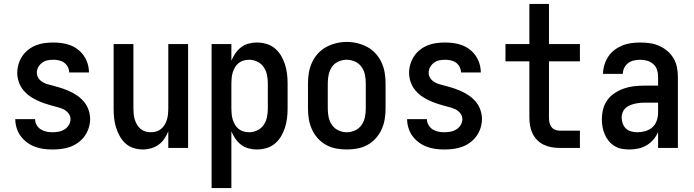

<svg xmlns="http://www.w3.org/2000/svg" viewBox="-20 -755 3540 980"><path d="M248 8Q225 8 202.5 5Q180 2 158.5 -6Q137 -14 118 -28Q99 -42 85.5 -60.5Q72 -79 65 -101.5Q58 -124 58 -147H159Q159 -131 167 -117Q175 -103 188.5 -94.5Q202 -86 217.5 -83Q233 -80 248 -80Q264 -80 280 -83Q296 -86 309.5 -94.5Q323 -103 331.5 -117Q340 -131 340 -147Q340 -163 329.5 -176.5Q319 -190 304.5 -197Q290 -204 274 -208Q258 -212 242.5 -216.5Q227 -221 211.5 -226Q196 -231 181 -237.5Q166 -244 151.5 -252Q137 -260 124.5 -270Q112 -280 101 -292.5Q90 -305 83 -319.5Q76 -334 72 -350Q68 -366 68 -383Q68 -405 74.5 -427Q81 -449 93.5 -468Q106 -487 124 -501Q142 -515 163 -523.5Q184 -532 206.5 -535Q229 -538 252 -538Q274 -538 296 -535Q318 -532 339 -524Q360 -516 378 -502Q396 -488 408.5 -469.5Q421 -451 427.5 -429.5Q434 -408 434 -385H333Q333 -400 326 -413.5Q319 -427 307 -435.5Q295 -444 280.5 -447Q266 -450 252 -450Q237 -450 222 -447Q207 -444 195 -435Q183 -426 175.5 -412.5Q168 -399 168 -384Q168 -371 174 -360Q180 -349 189.5 -341.5Q199 -334 210.5 -329.5Q222 -325 234 -322H235Q258 -316 281.5 -309Q305 -302 327.5 -292.5Q350 -283 370.5 -269.5Q391 -256 407 -237.5Q423 -219 431.5 -195.5Q440 -172 440 -148Q440 -125 433 -102.5Q426 -80 412.5 -61Q399 -42 380 -28Q361 -14 339.5 -6Q318 2 295 5Q272 8 248 8Z M709 8Q685 8 661.5 0.5Q638 -7 620.5 -23Q603 -39 591 -60.5Q579 -82 572 -105Q565 -128 562.5 -152Q560 -176 560 -200V-530H661V-200Q661 -186 662.5 -172Q664 -158 668 -144.5Q672 -131 679.5 -118.5Q687 -106 697.5 -97Q708 -88 722 -84Q736 -80 750 -80Q764 -80 778 -84Q792 -88 802.5 -97Q813 -106 820.5 -118.5Q828 -131 832 -144.5Q836 -158 837.5 -172Q839 -186 839 -200V-530H940V0H839V-85Q831 -65 819 -47Q807 -29 789.5 -16.5Q772 -4 751 2Q730 8 709 8Z M1060 205V-530H1161V-445Q1169 -465 1181.5 -483Q1194 -501 1211 -514Q1228 -527 1249 -532.5Q1270 -538 1292 -538Q1316 -538 1340 -531Q1364 -524 1383 -508Q1402 -492 1414.5 -471Q1427 -450 1434.5 -426.5Q1442 -403 1445 -378.5Q1448 -354 1448 -330V-200Q1448 -176 1445 -151.5Q1442 -127 1434.5 -103.5Q1427 -80 1414.5 -59Q1402 -38 1383 -22Q1364 -6 1340 1Q1316 8 1292 8Q1270 8 1249 2.5Q1228 -3 1211 -16Q1194 -29 1181.5 -47Q1169 -65 1161 -85V205ZM1251 -80Q1273 -80 1293 -89.5Q1313 -99 1325.5 -117Q1338 -135 1342.5 -156.5Q1347 -178 1347 -200V-330Q1347 -352 1342.5 -373.5Q1338 -395 1325.5 -413Q1313 -431 1293 -440.5Q1273 -450 1251 -450Q1237 -450 1223 -446Q1209 -442 1198 -433Q1187 -424 1179.5 -411.5Q1172 -399 1168 -385.5Q1164 -372 1162.5 -358Q1161 -344 1161 -330V-200Q1161 -186 1162.5 -172Q1164 -158 1168 -144.5Q1172 -131 1179.5 -118.5Q1187 -106 1198 -97Q1209 -88 1223 -84Q1237 -80 1251 -80Z M1750 8Q1723 8 1696 3Q1669 -2 1645 -15Q1621 -28 1602.5 -48.5Q1584 -69 1572.5 -94Q1561 -119 1556.5 -146Q1552 -173 1552 -200V-330Q1552 -357 1556.5 -384Q1561 -411 1572.5 -436Q1584 -461 1602.5 -481.5Q1621 -502 1645 -515Q1669 -528 1696 -534.5Q1723 -541 1750 -541Q1777 -541 1804 -534.5Q1831 -528 1855 -515Q1879 -502 1897.5 -481.5Q1916 -461 1927.5 -436Q1939 -411 1943.5 -384Q1948 -357 1948 -330V-200Q1948 -173 1943.5 -146Q1939 -119 1927.5 -94Q1916 -69 1897.5 -48.5Q1879 -28 1855 -15Q1831 -2 1804 3Q1777 8 1750 8ZM1750 -80Q1772 -80 1792.5 -89.5Q1813 -99 1825.5 -117Q1838 -135 1842.5 -156.5Q1847 -178 1847 -200V-330Q1847 -352 1842.5 -374Q1838 -396 1825 -414Q1812 -432 1791.5 -441Q1771 -450 1749 -450Q1727 -450 1706.5 -440.5Q1686 -431 1674 -413Q1662 -395 1657.5 -373.5Q1653 -352 1653 -330V-200Q1653 -178 1657.5 -156.5Q1662 -135 1674.5 -117Q1687 -99 1707.5 -89.5Q1728 -80 1750 -80Z M2248 8Q2225 8 2202.5 5Q2180 2 2158.5 -6Q2137 -14 2118 -28Q2099 -42 2085.5 -60.5Q2072 -79 2065 -101.5Q2058 -124 2058 -147H2159Q2159 -131 2167 -117Q2175 -103 2188.5 -94.5Q2202 -86 2217.5 -83Q2233 -80 2248 -80Q2264 -80 2280 -83Q2296 -86 2309.5 -94.5Q2323 -103 2331.5 -117Q2340 -131 2340 -147Q2340 -163 2329.5 -176.5Q2319 -190 2304.5 -197Q2290 -204 2274 -208Q2258 -212 2242.5 -216.5Q2227 -221 2211.5 -226Q2196 -231 2181 -237.5Q2166 -244 2151.5 -252Q2137 -260 2124.5 -270Q2112 -280 2101 -292.5Q2090 -305 2083 -319.5Q2076 -334 2072 -350Q2068 -366 2068 -383Q2068 -405 2074.5 -427Q2081 -449 2093.5 -468Q2106 -487 2124 -501Q2142 -515 2163 -523.5Q2184 -532 2206.5 -535Q2229 -538 2252 -538Q2274 -538 2296 -535Q2318 -532 2339 -524Q2360 -516 2378 -502Q2396 -488 2408.5 -469.5Q2421 -451 2427.5 -429.5Q2434 -408 2434 -385H2333Q2333 -400 2326 -413.5Q2319 -427 2307 -435.5Q2295 -444 2280.5 -447Q2266 -450 2252 -450Q2237 -450 2222 -447Q2207 -444 2195 -435Q2183 -426 2175.5 -412.5Q2168 -399 2168 -384Q2168 -371 2174 -360Q2180 -349 2189.5 -341.5Q2199 -334 2210.5 -329.5Q2222 -325 2234 -322H2235Q2258 -316 2281.5 -309Q2305 -302 2327.5 -292.5Q2350 -283 2370.5 -269.5Q2391 -256 2407 -237.5Q2423 -219 2431.5 -195.5Q2440 -172 2440 -148Q2440 -125 2433 -102.5Q2426 -80 2412.5 -61Q2399 -42 2380 -28Q2361 -14 2339.5 -6Q2318 2 2295 5Q2272 8 2248 8Z M2837 0Q2816 0 2795.5 -3.5Q2775 -7 2756 -16Q2737 -25 2722 -40Q2707 -55 2698 -74Q2689 -93 2685.5 -113.5Q2682 -134 2682 -155V-442H2560V-530H2682V-735H2782V-530H2940V-442H2782V-155Q2782 -142 2784.5 -130Q2787 -118 2794 -108Q2801 -98 2812.5 -93Q2824 -88 2837 -88H2940V0Z M3193 8Q3173 8 3153.5 4.5Q3134 1 3117 -9.5Q3100 -20 3087.5 -35Q3075 -50 3067 -68.5Q3059 -87 3055.5 -106.5Q3052 -126 3052 -145Q3052 -172 3058.5 -198Q3065 -224 3080.5 -245Q3096 -266 3118.5 -280.5Q3141 -295 3165.5 -303.5Q3190 -312 3216.5 -315Q3243 -318 3269 -318H3339V-364Q3339 -382 3333.5 -399Q3328 -416 3314.5 -428Q3301 -440 3283.5 -445Q3266 -450 3249 -450Q3232 -450 3216 -446.5Q3200 -443 3187 -433.5Q3174 -424 3166.5 -409Q3159 -394 3159 -378Q3159 -378 3159 -378Q3159 -378 3159 -378H3058Q3058 -378 3058 -378Q3058 -378 3058 -378Q3058 -401 3065 -424Q3072 -447 3085 -466.5Q3098 -486 3116.5 -500Q3135 -514 3157 -523Q3179 -532 3202 -535Q3225 -538 3249 -538Q3273 -538 3297.5 -534.5Q3322 -531 3344.5 -521Q3367 -511 3386 -495Q3405 -479 3417.5 -458Q3430 -437 3435 -412.5Q3440 -388 3440 -364V0H3339V-81Q3330 -60 3315 -42.5Q3300 -25 3280.5 -13.5Q3261 -2 3238.5 3Q3216 8 3193 8ZM3233 -80Q3254 -80 3274.5 -86Q3295 -92 3310 -105.5Q3325 -119 3332 -139Q3339 -159 3339 -180V-231H3269Q3256 -231 3243 -229.5Q3230 -228 3217.5 -225Q3205 -222 3193 -216.5Q3181 -211 3171.5 -202Q3162 -193 3157.5 -180.5Q3153 -168 3153 -155Q3153 -140 3158.5 -124.5Q3164 -109 3175.5 -98.5Q3187 -88 3202.5 -84Q3218 -80 3233 -80Z"/></svg>

Font: iosevka_custom_sans_ss08 SmBd
Style: Regular
Weight: 600
Designer: Belleve Invis
Foundry: Belleve Invis
Version: Version 10.3.0; ttfautohint (v1.8.3)